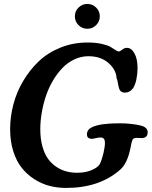

<svg xmlns="http://www.w3.org/2000/svg" viewBox="-20 -928 761 963"><path d="M373.8 -802Q355.5 -820.3 355.5 -846.2Q355.5 -872.1 373.8 -890.1Q392.1 -908.2 418 -908.2Q443.8 -908.2 462.2 -890.1Q480.5 -872.1 480.5 -846.2Q480.5 -820.3 462.2 -802Q443.8 -783.7 418 -783.7Q392.1 -783.7 373.8 -802ZM311 14.6Q267.6 14.6 227.8 4.2Q188 -6.3 151.9 -29.5Q115.7 -52.7 88.9 -86.4Q62 -120.1 46.4 -169.9Q30.8 -219.7 30.8 -280.3Q30.8 -341.8 46.9 -403.6Q63 -465.3 95.9 -521.2Q128.9 -577.1 174.3 -620.4Q219.7 -663.6 283.2 -689.2Q346.7 -714.8 419.4 -714.8Q460 -714.8 490.7 -707.8Q521.5 -700.7 534.9 -692.4Q548.3 -684.1 559.3 -677Q570.3 -669.9 576.2 -669.9Q581.5 -669.9 592.8 -679Q604 -688 616.7 -688Q639.2 -688 654.5 -660.2Q669.9 -632.3 669.9 -586.9Q669.9 -558.1 664.1 -530Q658.2 -502 647.9 -486.3Q631.3 -463.4 607.4 -463.4Q582 -463.4 576.7 -487.3Q574.2 -493.7 571.5 -510.7Q568.8 -527.8 564.9 -535.6Q562 -579.6 523.2 -612.8Q484.4 -646 423.8 -646Q386.7 -646 353 -630.1Q319.3 -614.3 293.2 -587.2Q267.1 -560.1 245.8 -524.2Q224.6 -488.3 210.7 -447.3Q196.8 -406.2 189.5 -363.3Q182.1 -320.3 182.1 -279.3Q182.1 -231.9 192.6 -194.1Q203.1 -156.2 220.7 -131.8Q238.3 -107.4 262.5 -91.3Q286.6 -75.2 312.3 -68.4Q337.9 -61.5 366.7 -61.5Q410.6 -61.5 442.1 -75.9Q473.6 -90.3 481 -106Q491.2 -127.4 498.8 -159.4Q506.3 -191.4 506.3 -212.9Q506.3 -236.3 487.8 -238.3Q477.1 -239.3 460 -234.9Q442.9 -230.5 436 -231.9Q416 -234.4 416 -253.9Q416 -278.3 442.4 -290.5Q482.9 -309.6 579.1 -309.6Q637.7 -309.6 686 -298.3Q720.7 -289.6 720.7 -264.6Q720.7 -238.3 694.8 -235.4Q688.5 -234.9 675 -236.1Q661.6 -237.3 655.8 -235.4Q647.5 -233.9 643.3 -223.4Q639.2 -212.9 635.7 -191.9Q620.1 -109.4 583 -77.1Q479.5 14.6 311 14.6Z"/></svg>

Font: Cooper* SemiBold
Style: Italic
Weight: 600
Italic angle: -7°
Designer: Owen Earl
Foundry: indestructible type*
Version: Version 0.001